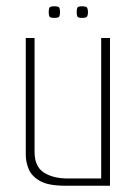

<svg xmlns="http://www.w3.org/2000/svg" viewBox="-20 -591 437 611"><path d="M187 0Q133 0 106.5 -15.5Q80 -31 71 -53.5Q62 -76 62 -98V-470H90V-108Q90 -61 119.5 -42Q149 -23 196 -23H302V-470H330V0ZM241 -534Q228 -534 226 -539Q224 -544 224 -552Q224 -561 226 -566Q228 -571 241 -571Q255 -571 257.5 -566Q260 -561 260 -552Q260 -544 257.5 -539Q255 -534 241 -534ZM153 -534Q139 -534 137 -539Q135 -544 135 -552Q135 -561 137 -566Q139 -571 153 -571Q167 -571 169 -566Q171 -561 171 -552Q171 -544 169 -539Q167 -534 153 -534Z"/></svg>

Font: Smooch Sans Thin ExtraLight
Style: Regular
Weight: 250
Version: Version 1.010